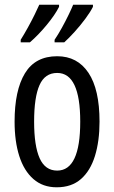

<svg xmlns="http://www.w3.org/2000/svg" viewBox="-20 -786 485 816"><path d="M403 -269Q403 -186 383.5 -123Q364 -60 324 -25Q284 10 221 10Q162 10 122 -25Q82 -60 62 -122.5Q42 -185 42 -269Q42 -402 86 -474.5Q130 -547 223 -547Q309 -547 356 -476.5Q403 -406 403 -269ZM125 -269Q125 -166 148.5 -113.5Q172 -61 223 -61Q321 -61 321 -269Q321 -476 223 -476Q171 -476 148 -424.5Q125 -373 125 -269ZM375 -757Q364 -735 342.5 -706Q321 -677 296.5 -650Q272 -623 253 -606H212V-617Q227 -639 243 -668Q259 -697 272 -724Q285 -751 291 -766H375ZM231 -757Q214 -723 178.5 -680Q143 -637 107 -606H68V-617Q83 -641 98.5 -669Q114 -697 127 -723.5Q140 -750 147 -766H231Z"/></svg>

Font: Noto Sans Bengali ExtraCondensed
Style: Regular
Weight: 400
Width: 2
Designer: Jelle Bosma - Monotype Design Team
Foundry: Monotype Imaging Inc.
Version: Version 2.003; ttfautohint (v1.8.4.7-5d5b)